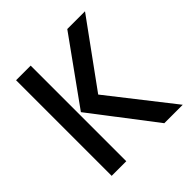

<svg xmlns="http://www.w3.org/2000/svg" viewBox="-179 -815 957 957"><g transform="rotate(-45 299.5 -337.0)"><path d="M176 0H73V-674H176ZM574 0H444L189 -333L434 -674H559L312 -334Z"/></g></svg>

Font: Hind Guntur Medium
Style: Regular
Weight: 500
Designer: Manushi Parikh, Hitesh Malaviya
Foundry: Indian Type Foundry
Version: Version 1.000;PS 1.0;hotconv 1.0.86;makeotf.lib2.5.63406; tt